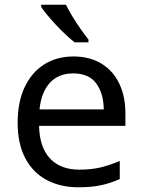

<svg xmlns="http://www.w3.org/2000/svg" viewBox="-20 -786 604 816"><path d="M292 -546Q361 -546 410.5 -516Q460 -486 486.5 -431.5Q513 -377 513 -304V-251H146Q148 -160 192.5 -112.5Q237 -65 317 -65Q368 -65 407.5 -74.5Q447 -84 489 -102V-25Q448 -7 408 1.5Q368 10 313 10Q237 10 178.5 -21Q120 -52 87.5 -113.5Q55 -175 55 -264Q55 -352 84.5 -415Q114 -478 167.5 -512Q221 -546 292 -546ZM291 -474Q228 -474 191.5 -433.5Q155 -393 148 -321H421Q420 -389 389 -431.5Q358 -474 291 -474ZM260 -766Q271 -744 287.5 -716.5Q304 -689 322.5 -663Q341 -637 356 -618V-606H297Q274 -624 245 -652.5Q216 -681 191.5 -709.5Q167 -738 155 -756V-766Z"/></svg>

Font: Noto Sans Old South Arabian
Style: Regular
Weight: 400
Designer: Monotype Design Team
Foundry: Monotype Imaging Inc.
Version: Version 2.001; ttfautohint (v1.8.4.7-5d5b)